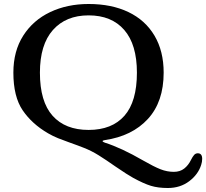

<svg xmlns="http://www.w3.org/2000/svg" viewBox="-20 -698 1033 962"><path d="M647 193Q621 179 558 136Q511 103 475 80.5Q439 58 401 43Q379 34 323 14Q297 5 271 -5.5Q245 -16 221 -30Q140 -77 93.5 -145.5Q47 -214 47 -334Q47 -442 96.5 -519.5Q146 -597 231.5 -637.5Q317 -678 424 -678Q539 -678 623.5 -637.5Q708 -597 754 -519.5Q800 -442 800 -334Q800 -188 721 -102Q642 -16 505 4Q494 6 494 9Q494 13 506 17Q588 43 697 106Q751 137 784 150Q817 163 851 163Q882 163 903 146.5Q924 130 937 103Q945 87 952.5 78.5Q960 70 971 70Q993 70 993 98Q993 113 988 128Q973 176 928 210Q883 244 821 244Q772 244 736 233Q700 222 647 193ZM424 -47Q541 -47 603.5 -118Q666 -189 666 -334Q666 -475 602.5 -548Q539 -621 424 -621Q310 -621 245 -547.5Q180 -474 180 -334Q180 -189 243.5 -118Q307 -47 424 -47Z"/></svg>

Font: Raigarh Medium
Style: Regular
Weight: 500
Designer: jaikishan Patel
Foundry: MagicType
Version: Version 1.000